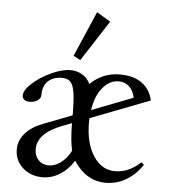

<svg xmlns="http://www.w3.org/2000/svg" viewBox="-50 -710 681 767"><g transform="rotate(5 290.5 -326.0)"><path d="M258.3 -467.8 230 -482.4 308.6 -664.1 363.8 -630.9ZM148.4 11.7Q100.6 11.7 68.6 -17.3Q36.6 -46.4 36.6 -89.8Q36.6 -126 61.5 -154.8Q86.4 -183.6 132.8 -201.2L247.1 -245.1Q247.1 -305.7 242.2 -336.2Q237.3 -366.7 225.8 -378.7Q214.4 -390.6 191.9 -390.6Q157.2 -390.6 136.5 -371.6Q115.7 -352.5 115.7 -316.4Q115.7 -301.8 102.8 -293Q89.8 -284.2 71.3 -284.2Q56.6 -284.2 49.1 -290.5Q41.5 -296.9 41.5 -307.1Q41.5 -328.6 72.3 -356.4Q103 -384.3 146.5 -404.3Q189.9 -424.3 223.6 -424.3Q250 -424.3 271.5 -411.1Q293 -397.9 302.2 -375.5Q352.5 -424.3 420.9 -424.3Q477.1 -424.3 510.5 -399.4Q543.9 -374.5 553.2 -331.5L314.9 -239.7Q314.5 -234.4 314.5 -222.2Q314.5 -139.6 347.9 -88.6Q381.3 -37.6 435.1 -37.6Q489.3 -37.6 537.1 -82L547.9 -73.2Q521.5 -33.2 483.6 -10.7Q445.8 11.7 401.9 11.7Q323.2 11.7 273.9 -64Q273.4 -64.5 273.4 -64.5Q273.4 -65.4 272.9 -65.4Q250.5 -29.3 217.8 -8.8Q185.1 11.7 148.4 11.7ZM419.4 -396.5Q382.3 -396.5 354.7 -363Q327.1 -329.6 318.4 -272.5L483.9 -336.4Q478 -365.2 460.9 -380.9Q443.8 -396.5 419.4 -396.5ZM111.8 -97.7Q111.8 -71.3 127.7 -54.4Q143.6 -37.6 168.5 -37.6Q193.8 -37.6 217.8 -55.4Q241.7 -73.2 257.3 -104.5Q248 -141.6 247.1 -213.9L209 -199.2Q111.8 -162.1 111.8 -97.7Z"/></g></svg>

Font: Elstob 18pt
Style: Regular
Weight: 400
Designer: Peter S. Baker
Version: Version 1.015